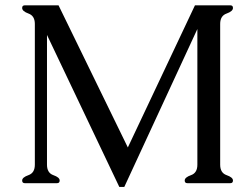

<svg xmlns="http://www.w3.org/2000/svg" viewBox="-20 -706 972 740"><path d="M828.6 -613.8V-71.3Q828.6 -39.6 853.3 -31Q877.9 -22.5 877.9 -10.3Q877.9 0 867.7 0H702.1Q691.9 0 691.9 -10.3Q691.9 -22.5 716.3 -31Q740.7 -39.6 740.7 -71.3V-594.2L459 14.6H439.9L161.1 -571.3V-71.3Q161.1 -39.6 185.5 -31Q210 -22.5 210 -10.3Q210 0 199.7 0H75.7Q65.4 0 65.4 -10.3Q65.4 -22.5 89.8 -31Q114.3 -39.6 114.3 -71.3V-613.8Q114.3 -645 89.8 -653.8Q65.4 -662.6 65.4 -675.3Q65.4 -685.5 75.7 -685.5H205.6L472.7 -137.7L731.4 -685.5H867.7Q877.9 -685.5 877.9 -675.3Q877.9 -662.6 853.3 -653.8Q828.6 -645 828.6 -613.8Z"/></svg>

Font: Caudex
Style: Regular
Weight: 400
Version: Version 1.04